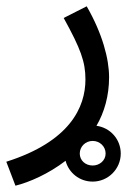

<svg xmlns="http://www.w3.org/2000/svg" viewBox="-45 -359 432 609"><path d="M4 230C48 219 108 193 163 151C173 189 207 217 249 217C298 217 338 177 338 128C338 83 305 46 261 40C286 -3 301 -55 301 -114C301 -172 280 -252 230 -339L157 -302C211 -204 226 -163 226 -107C226 -19 177 90 -25 154ZM249 166C226 166 208 150 208 128C208 106 226 88 249 88C271 88 290 105 290 128C290 150 271 166 249 166Z"/></svg>

Font: Noto Sans Arabic
Style: Regular
Weight: 400
Designer: Monotype Design Team, Nadine Chahine, Nizar Qandah and Khaled Hosny
Foundry: Monotype Imaging Inc.
Version: Version 2.012